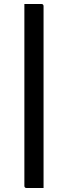

<svg xmlns="http://www.w3.org/2000/svg" viewBox="-20 -780 340 961"><path d="M102 -760H187Q198 -760 198 -749V161H113Q102 161 102 150Z"/></svg>

Font: Recursive Sn Lnr St
Style: Regular
Weight: 400
Version: Version 1.079;hotconv 1.0.112;makeotfexe 2.5.65598; ttfautoh